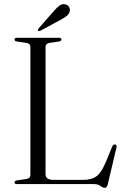

<svg xmlns="http://www.w3.org/2000/svg" viewBox="-20 -881 600 919"><path d="M263 -682.5 218.5 -676Q198 -673 198 -657V-47Q198 -20 236.5 -20H378.5Q419 -20 442.5 -37.8Q466 -55.5 487.5 -107.5L517.5 -180.5Q522 -190.5 530.5 -189.5Q540.5 -188 537.5 -175L495.5 2.5Q491.5 18 482 18Q471.5 18 461 9Q450.5 0 427.5 0H61Q49.5 0 49.5 -8Q49.5 -15.5 60.5 -17.5L105 -24Q125.5 -27 125.5 -43V-657Q125.5 -673 105 -676L60.5 -682.5Q49.5 -684.5 49.5 -692Q49.5 -700 61 -700H262.5Q274 -700 274 -692Q274 -684.5 263 -682.5ZM236.5 -827Q252 -844.5 264.5 -854Q277 -863.5 291.5 -860.5Q304.5 -858 310.2 -848.2Q316 -838.5 314 -828.5Q311.5 -814.5 299.8 -805.2Q288 -796 271.5 -787L173.5 -734Q166.5 -730.5 162.5 -734.5Q159.5 -738 165 -745Z"/></svg>

Font: Fraunces 72pt S000 Light
Style: Regular
Weight: 300
Version: Version 1.000; ttfautohint (v1.8.3)